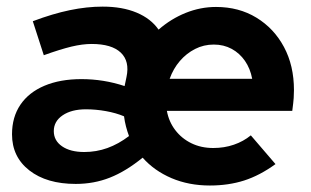

<svg xmlns="http://www.w3.org/2000/svg" viewBox="-20 -550 939 580"><path d="M208.7 5.6Q121.1 5.6 68.7 -35.2Q16.3 -76 16.3 -144.3Q16.3 -196.2 41.6 -233.6Q67 -271 114.3 -291Q161.6 -311 226.1 -311Q293.1 -311 356.4 -290L362.1 -317.3Q372.3 -365 344.8 -391.1Q317.3 -417.2 256.7 -417.2Q229.3 -417.2 195.7 -409.2Q162.2 -401.1 112.3 -383.2L79.1 -485.9Q139.3 -508.6 190.9 -519.3Q242.6 -530 290 -530Q349.6 -530 392.7 -511.9Q435.9 -493.8 459 -460.5Q496.5 -493.2 541 -511.1Q585.6 -529 632.6 -529Q701.7 -529 754.7 -496.6Q807.8 -464.2 837.9 -407.9Q868 -351.7 868 -278Q868 -267.3 867.2 -254Q866.3 -240.7 862.9 -215.1H484.1Q490.1 -182.3 509.5 -156.9Q528.9 -131.5 558.3 -117.2Q587.6 -102.9 624.2 -102.9Q657.6 -102.9 686.5 -112.9Q715.4 -122.8 737.7 -141.1L812.2 -54.3Q764.8 -19.9 717.5 -4.7Q670.2 10.4 614 10.4Q550.3 10.4 498 -11.9Q445.7 -34.3 410.9 -73.7Q360 -32.3 311.9 -13.4Q263.9 5.6 208.7 5.6ZM492.5 -312H741.8Q736 -343 719.9 -366.2Q703.8 -389.4 679.8 -402.4Q655.7 -415.4 625.9 -415.4Q595.3 -415.4 569.2 -402Q543.1 -388.7 523.3 -365.7Q503.5 -342.7 492.5 -312ZM234.6 -90.8Q270.9 -90.8 304.4 -102.8Q338 -114.9 369.7 -139Q364.6 -152.7 360.6 -167.9Q356.7 -183 354.7 -198.6Q331 -208.7 300.1 -214.3Q269.3 -219.8 239.7 -219.8Q196 -219.8 169.3 -201.7Q142.5 -183.6 142.5 -153.9Q142.5 -125.2 167.5 -108Q192.5 -90.8 234.6 -90.8Z"/></svg>

Font: Red Hat Display VF
Style: Italic
Weight: 300
Italic angle: -12°
Designer: Pentagram, MCKL
Foundry: Pentagram, MCKL
Version: Version 1.023